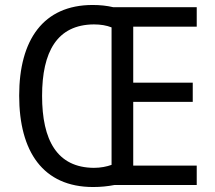

<svg xmlns="http://www.w3.org/2000/svg" viewBox="-20 -743 865 771"><path d="M352 -723C154 -723 57 -583 57 -359C57 -134 153 8 354 8C385 8 413 5 439 0H770V-78H515V-334H754V-411H515V-636H770V-714H435C410 -720 382 -723 352 -723ZM357 -645C384 -645 408 -641 428 -633V-81C409 -74 384 -69 357 -69C209 -70 149 -180 149 -358C149 -535 209 -644 357 -645Z"/></svg>

Font: Noto Sans Myanmar UI SemiCondensed
Style: Regular
Weight: 400
Width: 4
Designer: Monotype Design Team
Foundry: Monotype Imaging Inc.
Version: Version 2.103